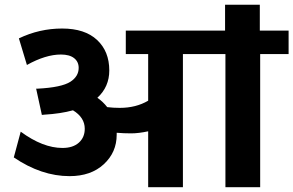

<svg xmlns="http://www.w3.org/2000/svg" viewBox="-20 -779 1221 799"><path d="M596.6 0V-232.6Q556.6 -224 525.8 -224Q494.9 -224 465.6 -226.5V-218.4Q465.6 -145.1 412 -95.6Q358.4 -46 269.5 -46Q152.2 -46 37.4 -123.9L66.2 -231Q158.2 -163.3 240.1 -163.3Q283.6 -163.3 308.1 -185.3Q332.7 -207.3 332.7 -243.2Q332.7 -290.2 283.6 -320Q233.1 -305.9 164.3 -301.8L154.2 -300.8L130.4 -410H136Q236.1 -415.1 273 -438.8Q307.4 -461.1 307.4 -496.5Q307.4 -522.2 288.2 -537.2Q269 -552.1 233.6 -552.1Q169.9 -552.1 92 -508.6L58.6 -619.3Q144.1 -660.3 238.6 -660.3Q333.2 -660.3 384 -612.7Q434.8 -565.2 434.8 -485.8Q434.8 -417.6 385.2 -372.1Q408.5 -355.9 426.2 -333.2Q451.5 -330.1 478.3 -330.1Q546 -330.1 596.6 -360V-554.1H503.5V-651.7H916.6V-759.4H1061.2V-651.7H1181V-554.1H1062.7V0H918.1V-554.1H741.2V0Z"/></svg>

Font: Khula
Style: Bold
Weight: 700
Designer: Erin McLaughlin, Steve Matteson
Version: Version 1.000;PS 1.0;hotconv 1.0.72;makeotf.lib2.5.5900; ttf